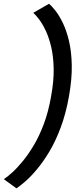

<svg xmlns="http://www.w3.org/2000/svg" viewBox="-60 -785 418 1026"><path d="M28 221.5Q46.5 209.5 75.2 184.5Q104 159.5 137.2 120Q170.5 80.5 203.8 25Q237 -30.5 264.5 -104Q292 -177.5 308.5 -270Q325 -363 323.5 -436.8Q322 -510.5 308.5 -566.8Q295 -623 275.5 -663Q256 -703 236 -728.2Q216 -753.5 202 -765L118 -716.5Q131.5 -704.5 149.5 -680.8Q167.5 -657 184.8 -620.2Q202 -583.5 213.8 -533.2Q225.5 -483 226.8 -417.2Q228 -351.5 213 -270Q199 -189 174.8 -124Q150.5 -59 121 -9.5Q91.5 40 61.5 76.5Q31.5 113 5.2 136.8Q-21 160.5 -39.5 172.5Z"/></svg>

Font: Anybody SemiExpanded
Style: Italic
Weight: 400
Width: 6
Italic angle: -10°
Version: Version 1.113;gftools[0.9.25]